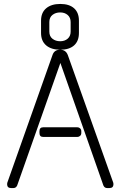

<svg xmlns="http://www.w3.org/2000/svg" viewBox="-20 -953 628 973"><path d="M246 -674Q255 -701 284.5 -701Q314 -701 324 -673L554 -27Q555 -24 555 -20Q555 0 535 0H523Q510 0 504 -13L286 -634L67 -13Q61 0 48 0H36Q16 0 16 -20Q16 -24 17 -27ZM199 -308H372Q380 -308 386 -302.5Q392 -297 392 -288V-279Q392 -270 386 -264.5Q380 -259 372 -259H199Q180 -259 180 -279V-288Q180 -308 199 -308ZM380 -848V-786Q380 -745 355.5 -723Q331 -701 285.5 -701Q240 -701 214 -723Q188 -745 188 -786V-848Q188 -889 214 -911Q240 -933 285.5 -933Q331 -933 355.5 -911Q380 -889 380 -848ZM230 -841V-793Q230 -769 246 -756.5Q262 -744 285 -744Q308 -744 323 -757Q338 -770 338 -793V-841Q338 -864 323 -877Q308 -890 285 -890Q262 -890 246 -877.5Q230 -865 230 -841Z"/></svg>

Font: Text Me One
Style: Regular
Weight: 400
Designer: Julia Petretta
Foundry: Julia Petretta
Version: Version 1.003